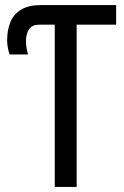

<svg xmlns="http://www.w3.org/2000/svg" viewBox="-20 -734 487 754"><path d="M195 0V-637H133Q107 -637 94.5 -619.5Q82 -602 82 -573Q82 -557 85 -542Q88 -527 90 -520H18Q14 -530 11 -545.5Q8 -561 8 -575Q8 -616 21 -647.5Q34 -679 63.5 -696.5Q93 -714 139 -714H436V-637H281V0Z"/></svg>

Font: Noto Sans Display Condensed
Style: Regular
Weight: 400
Width: 3
Designer: Monotype Design Team
Foundry: Monotype Imaging Inc.
Version: Version 2.003